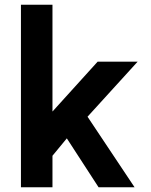

<svg xmlns="http://www.w3.org/2000/svg" viewBox="-20 -778 640 816"><path d="M203 -304 395 -516H565L352 -282L552 18H399L264 -190L203 -116V18H69V-758H203Z"/></svg>

Font: SUIT ExtraBold
Style: Regular
Weight: 800
Designer: Sunn Youn; Korean Glyphs from Source Han Sans (Sandoll Communications; Soo-young Jang, Joo-yeon Kang)
Foundry: Sunn
Version: Version 1.008